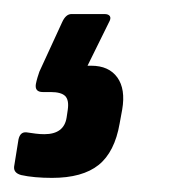

<svg xmlns="http://www.w3.org/2000/svg" viewBox="-47 -59 267 272"><path d="M26.7 193Q14.3 193 3.1 192Q-8.2 191 -17 189Q-28 186 -27 177L-20.8 138.5Q-18.4 127.5 -9.4 128.5Q-2.8 129.5 3.5 130.3Q9.8 131.1 15.8 131.1Q43.8 131.1 47.4 107.3L49 96.5Q51 82.5 45.2 76.9Q39.4 71.4 24.8 71.4H13.7Q2 71.4 3.8 60.1Q4.8 55.1 6.1 50.8Q7.4 46.5 8.8 42.5L41.1 -27.7Q46.3 -39.1 54.3 -39.1H101Q106.8 -39.1 108.7 -36Q110.6 -32.9 107.2 -27.1L77 34.1H82.2Q107.2 34.1 119.2 50.7Q131.1 67.3 126.1 96.3L122.5 115.9Q115.5 156.4 92.7 174.7Q69.8 193 26.7 193Z"/></svg>

Font: Sofia Sans Condensed
Style: Italic
Weight: 400
Italic angle: -9°
Designer: Botio Nikoltchev, Ani Petrova
Foundry: lettersoup
Version: Version 4.101